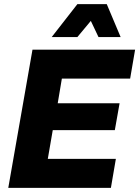

<svg xmlns="http://www.w3.org/2000/svg" viewBox="-20 -908 673 928"><path d="M516 0 540 -140H211L235 -279H535L558 -409H259L279 -528H609L633 -668H137L20 0ZM563 -729 496 -888H354L230 -729H354L419 -807L456 -729Z"/></svg>

Font: Celebes ExtraBold
Style: Italic
Weight: 800
Italic angle: -10°
Designer: Anugrah Pasau
Foundry: Lafontype
Version: Version 1.000